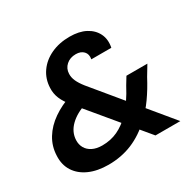

<svg xmlns="http://www.w3.org/2000/svg" viewBox="-157 -882 1080 1064"><g transform="rotate(-30 383.0 -350.5)"><path d="M552 0 236 -380Q203 -419 189.5 -452Q176 -485 178 -520Q180 -576 210.5 -619.5Q241 -663 293.5 -687.5Q346 -712 413 -712Q473 -712 514 -690.5Q555 -669 574 -631Q593 -593 583 -543H455Q461 -574 443.5 -592.5Q426 -611 394 -611Q357 -611 333 -589.5Q309 -568 308 -535Q307 -512 317.5 -488.5Q328 -465 351 -436L711 0ZM247 11Q176 11 124.5 -12Q73 -35 46 -77Q19 -119 22 -176Q24 -235 54 -284Q84 -333 136 -369Q188 -405 253 -426L298 -439L345 -358L304 -345Q239 -325 199.5 -286.5Q160 -248 158 -197Q157 -169 169.5 -147Q182 -125 207.5 -112Q233 -99 270 -99Q324 -99 369 -120Q414 -141 456 -184Q481 -210 504.5 -244.5Q528 -279 550 -321L578 -367H712L674 -304Q642 -243 606.5 -193Q571 -143 531 -106Q469 -47 399 -18Q329 11 247 11Z"/></g></svg>

Font: DM Sans 28pt
Style: Bold Italic
Weight: 700
Italic angle: -10°
Version: Version 4.004;gftools[0.9.30]